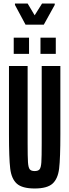

<svg xmlns="http://www.w3.org/2000/svg" viewBox="-20 -1063 394 1091"><path d="M31 -300V-688H137V-250Q137 -171 139 -141Q141 -111 149 -101Q157 -91 177 -91Q197 -91 205 -101Q213 -111 215 -141Q217 -171 217 -250V-688H323V-300Q323 -164 316 -105.5Q309 -47 278.5 -19.5Q248 8 177 8Q106 8 75.5 -19.5Q45 -47 38 -105.5Q31 -164 31 -300ZM58 -757V-849H145V-757ZM210 -757V-849H297V-757ZM125 -923 65 -1035V-1043H137L177 -976L219 -1043H291V-1035L229 -923Z"/></svg>

Font: Saira Ultra Condensed
Style: Bold
Weight: 700
Width: 1
Designer: Hector Gatti with collaboration of the Omnibus-Type team
Foundry: Omnibus-Type
Version: Version 1.001; ttfautohint (v1.8)